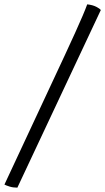

<svg xmlns="http://www.w3.org/2000/svg" viewBox="-34 -769 481 879"><path d="M45.5 90.1Q25.3 90.1 9.6 85Q-6.2 80 -13.7 76L261.3 -513Q290 -574.8 310.3 -619.6Q330.6 -664.4 344.1 -696.1Q357.6 -727.7 365.3 -749.1Q390.2 -746.3 406.5 -738Q422.7 -729.8 427.5 -723Z"/></svg>

Font: Texturina Medium
Style: Italic
Weight: 500
Italic angle: -11°
Designer: Guillermo Torres Carreño
Foundry: Omnibus-Type
Version: Version 1.002